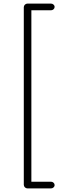

<svg xmlns="http://www.w3.org/2000/svg" viewBox="-20 -865 323 1065"><path d="M112 160V-825Q112 -833 118 -839Q124 -845 132 -845H263Q271 -845 277 -839.5Q283 -834 283 -827Q283 -819 277 -813.5Q271 -808 263 -808H154V143H263Q271 143 277 148.5Q283 154 283 162Q283 169 277 174.5Q271 180 263 180H132Q124 180 118 174Q112 168 112 160Z"/></svg>

Font: SN Pro Thin
Style: Regular
Weight: 200
Designer: Tobias Whetton
Foundry: Supernotes
Version: Version 1.003;Glyphs 3.3 (3324)